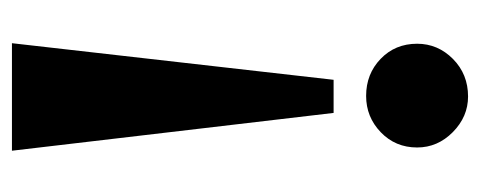

<svg xmlns="http://www.w3.org/2000/svg" viewBox="-260 -525 800 320"><g transform="rotate(-90 140.0 -365.0)"><path d="M48.8 -745.1H228L167 -209H111.8ZM54.2 -69.8Q54.2 -106 79.6 -130.4Q105 -154.8 140.1 -154.8Q176.8 -154.8 201.9 -130.6Q227.1 -106.4 227.1 -69.8Q227.1 -35.2 201.7 -10Q176.3 15.1 139.2 15.1Q105.5 15.1 79.8 -10.3Q54.2 -35.6 54.2 -69.8Z"/></g></svg>

Font: Laureen pro
Style: Bold
Weight: 700
Designer: Ahmed zaza
Foundry: zazatype
Version: Version 1.000